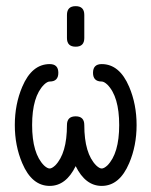

<svg xmlns="http://www.w3.org/2000/svg" viewBox="-20 -610 496 630"><path d="M256.6 -485.1Q256.6 -456.8 228.3 -456.8Q199.7 -456.8 199.7 -485.1V-561Q199.7 -589.8 228.3 -589.8Q256.6 -589.8 256.6 -561ZM428.2 -199.7Q428.2 -131.6 403.8 -74.5Q372.1 0 313.7 0Q260.3 0 228.3 -64.9Q196.5 0 143.1 0Q84.5 0 53 -74.5Q28.6 -131.6 28.6 -199.7Q28.6 -267.8 53 -325.2Q84.5 -399.7 143.1 -399.7Q171.4 -399.7 171.4 -371.1Q171.4 -342.5 143.1 -342.5Q135.3 -342.5 124.5 -332.3Q85.4 -293.2 85.4 -199.7Q85.4 -106.4 124.5 -67.1Q135.3 -57.1 143.1 -57.1Q150.1 -57.1 161.1 -67.1Q199.7 -106.4 199.7 -199.7Q199.7 -228.3 228.3 -228.3Q256.6 -228.3 256.6 -199.7Q256.6 -106.4 295.7 -67.1Q306.4 -57.1 313.7 -57.1Q321.3 -57.1 332.3 -67.1Q371.1 -106.4 371.1 -199.7Q371.1 -293.2 332.3 -332.3Q321.3 -342.5 313.7 -342.5Q285.2 -342.5 285.2 -371.1Q285.2 -399.7 313.7 -399.7Q372.1 -399.7 403.8 -325.2Q428.2 -267.8 428.2 -199.7Z"/></svg>

Font: EnergyBar
Style: Regular
Weight: 400
Italic angle: -10°
Version: 1.0 2000-03-28